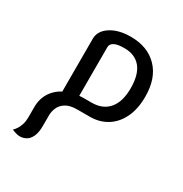

<svg xmlns="http://www.w3.org/2000/svg" viewBox="-175 -614 979 1026"><g transform="rotate(30 315.0 -101.0)"><path d="M90 278Q81 278 72 276Q63 274 55 271Q47 268 40 265Q50 256 58.5 242.5Q67 229 73 210Q79 191 79 167V103Q79 51 105 12Q131 -27 177.5 -48.5Q224 -70 285 -70H332Q401 -70 438 -114Q475 -158 475 -241Q475 -325 440 -367.5Q405 -410 339 -410Q296 -410 276.5 -399Q257 -388 257 -369V-33H167V-369Q167 -417 215 -448.5Q263 -480 339 -480Q443 -480 504 -417Q565 -354 565 -241Q565 -165 539 -111Q513 -57 467 -28.5Q421 0 362 0H285Q240 0 215 15.5Q190 31 179.5 54.5Q169 78 169 103V167Q169 210 157 234.5Q145 259 127 268.5Q109 278 90 278Z"/></g></svg>

Font: El Messiri
Style: Regular
Weight: 400
Designer: Mohamed Gaber
Foundry: Kief Type Foundry
Version: Version 2.020